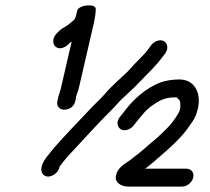

<svg xmlns="http://www.w3.org/2000/svg" viewBox="-20 -696 773 708"><path d="M199.2 -79 199.9 -82C217.7 -106.4 235.3 -125.8 257.4 -149C295.8 -190.2 346.5 -246.4 385.8 -285C406.8 -304.9 416.3 -319.8 437 -338C453.6 -353.4 480.1 -377.5 495 -394C525 -425.3 554.2 -451.8 580.7 -488L589.2 -499C602.9 -518.7 596.6 -537.2 584.6 -544C567.9 -553.4 546.6 -542 537.1 -529L528.4 -517C518.6 -503.6 514.9 -499.4 503.7 -488C484.8 -469.3 469.2 -452.6 450.7 -432C424.6 -406.7 391.2 -378.9 368 -351C348 -327.9 329.2 -312.5 305 -286C265.3 -243.7 214.9 -192.3 178.6 -150C164.6 -131.7 137.9 -104.5 134.2 -83L132.8 -77C131.3 -67.7 133.1 -59.8 138.4 -53.5C154.8 -33.5 192.9 -51.5 199.2 -79ZM692.6 -41.5C696.8 -59.6 685.4 -74 667.1 -74H515.1C518.4 -76.7 521.6 -79 524.7 -81L549.3 -101C557 -108.3 565 -115.3 573.2 -122C612.6 -156.6 652.9 -191.6 682.9 -238C693.1 -251.8 702.6 -267 706.8 -285C709.2 -292.3 710.8 -299.3 711.6 -306L713.3 -322C713.7 -363.7 692.1 -403 641 -403C617.9 -403 593.8 -399.4 574.7 -393C515.6 -371.3 468.7 -327.3 432 -277L422.2 -265C407.4 -246.9 413.1 -227.9 424.3 -220C439 -209.6 461.8 -219.4 471.6 -232L481.3 -244C503.5 -271.2 521 -295.4 550.3 -313C572.3 -328.2 593.6 -337 625.8 -337H630.8C633.9 -334.5 641.4 -327.1 643 -325C645.3 -316.5 645.5 -308.7 644.8 -298L643 -290L638.6 -280L629 -264C619.9 -250.7 610.6 -238.2 599.3 -226.5C578.8 -205.3 557.3 -185.5 534.6 -167C513.5 -148.5 493 -130.6 471.6 -115C450.5 -95.2 415.1 -85.8 407.5 -47.5C402.6 -22.8 426.7 -8 452.8 -8H651.8C670.1 -8 688.4 -23.4 692.6 -41.5ZM193 -329 191.3 -322C184.5 -279 251.3 -282.7 258 -325L259.7 -332C260 -344.1 267.3 -356.3 270.4 -370L325.4 -608C329 -623.6 333.6 -650.7 333.1 -663C333.3 -684.2 269.8 -679.1 264.5 -656L261 -641C260.1 -637 258.9 -633.3 257.4 -630C256.6 -626.1 252.6 -622 248.9 -619L230.4 -604C225.7 -600.7 221.7 -598 218.6 -596C204.9 -589.1 196.2 -580.7 186.6 -570C172.2 -553.4 174.1 -532.2 185.4 -523.5C203.6 -509.5 225.5 -524.6 238.4 -539L240.9 -541C241.6 -541 242.6 -541.3 244.1 -542L204.4 -370C201 -355.3 194.8 -342.2 193 -329Z"/></svg>

Font: HoneyBee
Style: RegIt
Weight: 400
Foundry: Cannot Into Space Fonts
Version: Version 0.89